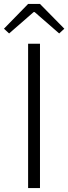

<svg xmlns="http://www.w3.org/2000/svg" viewBox="-36 -950 345 970"><path d="M106 0V-729H166V0ZM10 -781 -16 -805 106 -930H166L289 -805L263 -781L139 -889H134Z"/></svg>

Font: Noto Sans KR Thin Light
Style: Regular
Weight: 300
Version: Version 2.004-H2;hotconv 1.0.118;makeotfexe 2.5.65603